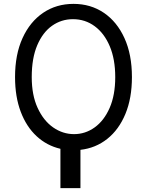

<svg xmlns="http://www.w3.org/2000/svg" viewBox="-20 -757 756 980"><path d="M653.4 -363.6Q653.4 -256 620.2 -175.8Q587 -95.5 527.7 -48.3Q468.4 -1.1 390.6 7.8V203.1H288.4V2.5Q219.1 -13.5 166.9 -61.8Q114.7 -110.1 85.8 -186.6Q56.8 -263.1 56.8 -363.6Q56.8 -478.7 95 -562.5Q133.2 -646.3 200.5 -691.8Q267.8 -737.2 355.1 -737.2Q442.5 -737.2 509.8 -691.8Q577.1 -646.3 615.2 -562.5Q653.4 -478.7 653.4 -363.6ZM568.2 -363.6Q568.2 -454.5 540.3 -520.8Q512.4 -587 463.6 -623Q414.8 -659.1 352.3 -659.1Q293.3 -659.1 245.7 -625.5Q198.2 -592 170.1 -526.1Q142 -460.2 142 -363.6Q142 -271.3 172.1 -206.1Q202.1 -141 251.2 -106.7Q300.4 -72.4 358 -72.4Q415.5 -72.4 463.2 -106.7Q511 -141 539.6 -206.1Q568.2 -271.3 568.2 -363.6Z"/></svg>

Font: Interface
Style: Regular
Weight: 400
Designer: Rasmus Andersson
Foundry: rsms
Version: Version 1.8